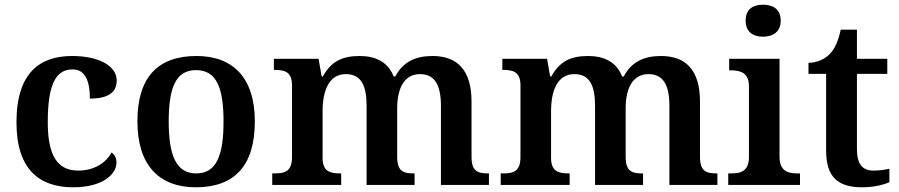

<svg xmlns="http://www.w3.org/2000/svg" viewBox="-20 -786 3821 816"><path d="M291 10C417 10 475 -46 475 -95C475 -113 468 -129 454 -138C431 -94 380 -61 313 -61C221 -61 183 -129 183 -267C183 -441 224 -491 289 -491C346 -491 362 -434 362 -367C449 -367 476 -400 476 -444C476 -507 398 -548 287 -548C153 -548 50 -481 50 -266C50 -64 149 10 291 10Z M812 10C977 10 1063 -82 1063 -270C1063 -457 969 -548 815 -548C650 -548 564 -457 564 -270C564 -82 658 10 812 10ZM814 -49C729 -49 697 -125 697 -270C697 -415 728 -488 813 -488C899 -488 930 -415 930 -270C930 -125 900 -49 814 -49Z M1137 0H1430V-49H1426C1382 -49 1351 -58 1351 -115V-313C1351 -397 1376 -471 1450 -471C1516 -471 1538 -421 1538 -335V0H1742V-49H1739C1694 -49 1668 -58 1668 -120V-325C1668 -404 1694 -471 1765 -471C1830 -471 1854 -421 1854 -335V0H2058V-49H2055C2010 -49 1984 -58 1984 -120V-354C1984 -490 1922 -548 1818 -548C1747 -548 1693 -524 1660 -461H1653C1629 -523 1576 -548 1508 -548C1433 -548 1387 -524 1352 -461H1347L1334 -536H1144V-489H1147C1191 -489 1221 -480 1221 -423V-119C1221 -58 1192 -49 1147 -49H1137Z M2108 0H2401V-49H2397C2353 -49 2322 -58 2322 -115V-313C2322 -397 2347 -471 2421 -471C2487 -471 2509 -421 2509 -335V0H2713V-49H2710C2665 -49 2639 -58 2639 -120V-325C2639 -404 2665 -471 2736 -471C2801 -471 2825 -421 2825 -335V0H3029V-49H3026C2981 -49 2955 -58 2955 -120V-354C2955 -490 2893 -548 2789 -548C2718 -548 2664 -524 2631 -461H2624C2600 -523 2547 -548 2479 -548C2404 -548 2358 -524 2323 -461H2318L2305 -536H2115V-489H2118C2162 -489 2192 -480 2192 -423V-119C2192 -58 2163 -49 2118 -49H2108Z M3223 -630C3264 -630 3298 -650 3298 -698C3298 -748 3264 -766 3223 -766C3181 -766 3149 -748 3149 -698C3149 -650 3181 -630 3223 -630ZM3075 0H3380V-49H3368C3326 -49 3293 -61 3293 -120V-536H3079V-487H3088C3129 -487 3163 -475 3163 -420V-118C3163 -60 3130 -49 3088 -49H3075Z M3645 10C3695 10 3740 -2 3760 -12V-69C3739 -64 3717 -61 3692 -61C3645 -61 3622 -89 3622 -152V-472H3751V-536H3622V-660H3553C3543 -612 3528 -579 3507 -557C3486 -535 3452 -519 3416 -519V-472H3491V-147C3491 -31 3543 10 3645 10Z"/></svg>

Font: Noto Serif Devanagari SemiBold
Style: Regular
Weight: 600
Designer: Universal Thirst, Indian Type Foundry and the Monotype Design Team
Foundry: Monotype Imaging Inc.
Version: Version 2.004